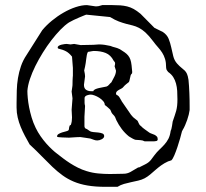

<svg xmlns="http://www.w3.org/2000/svg" viewBox="-20 -741 800 746"><path d="M95.2 -179.7Q85.9 -195.8 76.9 -212.9Q67.9 -230 60.5 -247.8Q53.2 -265.6 48.8 -284.4Q44.4 -303.2 44.4 -322.8V-341.3Q44.4 -365.2 45.2 -389.6Q45.9 -414.1 49.8 -437.7Q53.7 -461.4 61.5 -484.1Q69.3 -506.8 83.5 -527.8L144 -623.5Q160.2 -643.1 181.9 -660.9Q203.6 -678.7 227.1 -692.1Q250.5 -705.6 274.2 -713.4Q297.9 -721.2 317.9 -721.2L351.1 -716.3Q358.9 -716.3 363.5 -717.3Q368.2 -718.3 377.4 -721.2H417Q433.6 -721.2 447.3 -720.2Q460.9 -719.2 473.9 -716.1Q486.8 -712.9 499.3 -706.1Q511.7 -699.2 525.9 -687.5L580.1 -632.8L612.8 -616.7Q628.9 -606 635.3 -590.1Q641.6 -574.2 645.3 -557.1Q648.9 -540 653.1 -523.2Q657.2 -506.3 668 -494.1Q678.2 -482.9 685.5 -477.3Q692.9 -471.7 698 -466.6Q703.1 -461.4 706.5 -453.9Q710 -446.3 712.4 -430.7Q713.4 -419.9 714.4 -406.5Q715.3 -393.1 715.8 -379.2Q716.3 -365.2 716.6 -351.6Q716.8 -337.9 716.8 -327.1V-313.5Q715.8 -305.7 713.4 -295.7Q710.9 -285.6 707.3 -275.1Q703.6 -264.6 699.2 -254.4Q694.8 -244.1 689.9 -236.3Q689.9 -235.8 689 -234.4Q688 -232.9 687 -230.5Q684.6 -220.2 679.9 -203.6Q675.3 -187 669.4 -169.7Q663.6 -152.3 657.5 -137.9Q651.4 -123.5 646 -118.2L640.1 -116.2Q637.7 -115.2 636 -114.7Q634.3 -114.3 633.8 -114.3Q617.7 -106.9 605.7 -98.1Q593.8 -89.4 583.5 -80.3Q573.2 -71.3 563.5 -63Q553.7 -54.7 542 -48.3Q530.8 -42.5 517.1 -39.3Q503.4 -36.1 489.5 -33.2Q475.6 -30.3 461.9 -26.4Q448.2 -22.5 436.5 -15.1H389.2Q349.6 -15.1 319.8 -20.3Q290 -25.4 266.4 -35.4Q242.7 -45.4 222.9 -59.8Q203.1 -74.2 183.8 -92.5Q164.6 -110.8 143.3 -132.8Q122.1 -154.8 95.2 -179.7ZM86.4 -387.7Q86.4 -376.5 87.9 -360.1Q89.4 -343.8 93 -324.7Q96.7 -305.7 102.8 -284.9Q108.9 -264.2 118.7 -244.1Q127 -227.1 137.7 -211.7Q148.4 -196.3 159.9 -183.3Q171.4 -170.4 182.4 -160.2Q193.4 -149.9 202.1 -143.6Q212.9 -135.3 225.3 -125.7Q237.8 -116.2 252.2 -106.9Q266.6 -97.7 282.7 -89.6Q298.8 -81.5 316.4 -76.2Q338.4 -69.3 361.6 -67.1Q384.8 -64.9 406.7 -64.9Q423.8 -64.9 436.8 -65.4Q449.7 -65.9 460 -65.9Q474.1 -65.9 486.8 -72.8Q499.5 -79.6 514.2 -88.9Q516.6 -90.8 519.8 -90.8Q522.9 -90.8 524.9 -92.8Q536.6 -98.6 543.5 -102.1Q550.3 -105.5 555.7 -109.4Q561 -113.3 566.2 -119.4Q571.3 -125.5 579.1 -136.7Q589.4 -150.4 599.9 -160.2Q610.4 -169.9 619.1 -179.7Q627.9 -189.5 634.3 -201.7Q640.6 -213.9 643.1 -232.4Q644 -233.4 645.8 -239.3Q647.5 -245.1 648.4 -252Q649.9 -259.8 650.9 -268.6Q655.3 -281.7 658.7 -291.5Q662.1 -301.3 664.6 -310.5Q667 -319.8 668.2 -330.3Q669.4 -340.8 669.4 -355Q669.4 -372.6 668.5 -387.9Q667.5 -403.3 663.8 -416.7Q660.2 -430.2 653.1 -441.4Q646 -452.6 633.3 -461.4Q627.4 -468.8 626.5 -471.9Q625.5 -475.1 625.5 -478Q625.5 -498 621.3 -511.7Q617.2 -525.4 610.1 -536.4Q603 -547.4 593.8 -557.6Q584.5 -567.9 574.7 -581.1Q558.6 -602.5 545.4 -614.5Q532.2 -626.5 519.8 -632.8Q507.3 -639.2 495.4 -642.1Q483.4 -645 470.2 -648.4Q457 -651.9 441.9 -657.5Q426.8 -663.1 407.7 -674.8L314.9 -684.1Q314.5 -684.1 306.6 -680.9Q298.8 -677.7 288.3 -673.3Q277.8 -668.9 266.6 -663.6Q255.4 -658.2 248 -653.8Q232.4 -643.6 214.8 -625.5Q197.3 -607.4 179.9 -585Q162.6 -562.5 146.5 -536.6Q130.4 -510.7 117.4 -484.6Q104.5 -458.5 96.2 -433.6Q87.9 -408.7 86.4 -387.7ZM481 -210.9Q465.3 -223.6 453.1 -239.7Q440.9 -255.9 432.1 -273.9Q427.7 -287.6 421.9 -293.2Q416 -298.8 413.6 -303.2L408.7 -314.5Q407.7 -315.4 405 -318.1Q402.3 -320.8 398.9 -323.7Q395.5 -326.7 392.3 -329.3Q389.2 -332 387.2 -333Q387.2 -340.8 380.9 -348.1Q374.5 -355.5 365.7 -361.1Q356.9 -366.7 347.7 -370.1Q338.4 -373.5 332.5 -373.5Q330.1 -373.5 325.9 -372.8Q321.8 -372.1 317.9 -370.6Q314 -369.1 311.3 -366.5Q308.6 -363.8 308.6 -359.9V-341.3Q308.6 -339.4 309.1 -335.9Q309.6 -332.5 310.5 -329.6L308.1 -287.1V-250Q309.1 -241.2 317.4 -239.7L328.1 -232.4Q333.5 -228.5 343 -227.8Q352.5 -227.1 361.8 -226.1Q371.1 -225.1 377.9 -222.4Q384.8 -219.7 384.8 -211.9Q384.8 -208.5 382.1 -205.3Q379.4 -202.1 375.2 -200Q371.1 -197.8 366.5 -196.5Q361.8 -195.3 357.9 -195.3Q351.1 -195.3 344.7 -197.8Q338.4 -200.2 331.5 -202.6Q321.3 -204.6 312 -205.6Q302.7 -206.5 292 -208.5L277.3 -208L248 -206.1Q231 -206.5 221.7 -207Q212.4 -207.5 208 -208Q203.6 -208.5 202.6 -209.2Q201.7 -210 201.7 -210.9Q201.7 -216.8 207.8 -220.5Q213.9 -224.1 221.7 -226.6Q229.5 -229 236.6 -230.7Q243.7 -232.4 246.1 -234.9Q247.6 -236.3 247.8 -239.7Q248 -243.2 248.8 -246.8Q249.5 -250.5 250.7 -252.9Q252 -255.4 254.9 -254.9Q257.8 -262.7 258.8 -269.8Q259.8 -276.9 259.8 -284.7L258.3 -314.5L261.7 -358.9L258.3 -385.3Q259.3 -392.6 260 -397.2Q260.7 -401.9 261 -404.3Q261.2 -406.7 261.5 -408.4Q261.7 -410.2 261.7 -411.6Q261.7 -421.9 262 -428.5Q262.2 -435.1 262.5 -438.7Q262.7 -442.4 262.9 -444.1Q263.2 -445.8 263.2 -446.8V-477.1L259.8 -521Q248.5 -535.2 236.8 -541.5Q225.1 -547.9 206.5 -552.2Q204.1 -553.7 204.1 -556.6Q204.1 -560.5 208.5 -563.2Q212.9 -565.9 218.8 -567.4Q224.6 -568.8 230.5 -569.6Q236.3 -570.3 238.8 -570.3L253.9 -568.4L268.1 -570.3L293 -565.9L342.8 -566.9L364.7 -568.4Q376 -568.4 387 -566.7Q397.9 -564.9 409.2 -562.5Q418.5 -558.6 426.5 -556.9Q434.6 -555.2 445.8 -549.8Q456.1 -543.5 464.1 -537.8Q472.2 -532.2 477.8 -525.4Q483.4 -518.6 486.6 -509.5Q489.7 -500.5 491.2 -487.3L493.7 -461.4Q493.7 -455.6 491.7 -454.3Q489.7 -453.1 487.8 -448.7Q485.4 -440.9 484.4 -434.3Q483.4 -427.7 481 -422.4Q475.6 -418 470.2 -413.8Q464.8 -409.7 459 -402.8Q456.5 -399.4 451.9 -397Q447.3 -394.5 442.6 -392.1Q438 -389.6 434.3 -386.2Q430.7 -382.8 430.7 -377.4Q430.7 -373 434.1 -371.8Q437.5 -370.6 440.4 -367.7Q441.4 -367.2 443.4 -364Q445.3 -360.8 447.5 -357.2Q449.7 -353.5 451.4 -350.6Q453.1 -347.7 453.1 -347.2L488.8 -295.4Q494.1 -288.6 499.8 -283.4Q505.4 -278.3 513.2 -272.9Q514.6 -272 515.9 -269Q517.1 -266.1 518.6 -262.9Q520 -259.8 522 -256.6Q523.9 -253.4 526.9 -252Q534.7 -243.7 542.5 -238.5Q550.3 -233.4 560.5 -225.6Q564.5 -223.1 569.8 -221.4Q575.2 -219.7 580.3 -217.3Q585.4 -214.8 589.1 -210.9Q592.8 -207 592.8 -200.2Q592.8 -194.3 587.6 -193.1Q582.5 -191.9 579.1 -191.9H542Q533.7 -196.3 525.1 -196.5Q516.6 -196.8 506.3 -197.8Q502 -198.7 493.7 -203.4Q485.4 -208 481 -210.9ZM306.2 -411.6Q306.2 -397.9 314.2 -392.3Q322.3 -386.7 333.5 -386.7H342.8Q343.3 -391.1 349.6 -394Q356 -397 364.5 -398.9Q373 -400.9 381.3 -402.3Q389.6 -403.8 394 -404.8Q399.4 -406.7 403.8 -412.1Q408.2 -417.5 412.6 -420.9L421.4 -437.5Q430.7 -453.6 430.7 -466.3L425.3 -483.4Q426.3 -487.3 426.8 -490.2Q427.2 -493.2 427.2 -495.1Q427.2 -497.6 425.8 -499.8Q424.3 -502 421.4 -505.4Q410.2 -527.3 390.6 -535.2Q371.1 -543 344.2 -543Q343.3 -543 339.8 -542.5Q336.4 -542 332.8 -541.3Q329.1 -540.5 325.9 -540Q322.8 -539.6 322.3 -539.6Q320.3 -537.6 319.1 -533.7Q317.9 -529.8 317.4 -527.3Q315.9 -518.6 314.9 -511Q314 -503.4 313 -496.3Q312 -489.3 310.5 -482.2Q309.1 -475.1 307.1 -467.3Q310.5 -451.7 310.5 -444.3Z"/></svg>

Font: IM FELL English SC
Style: Regular
Weight: 400
Designer: Igino Marini
Foundry: Igino Marini
Version: 3.00